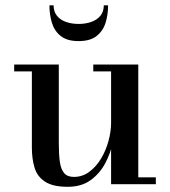

<svg xmlns="http://www.w3.org/2000/svg" viewBox="-20 -708 653 738"><path d="M240.5 10Q183 10 153 -9.8Q123 -29.5 112.8 -63.5Q102.5 -97.5 102.5 -141V-433.5H34.5V-460H206V-157Q206 -115 210 -86.2Q214 -57.5 226.5 -42.8Q239 -28 264 -28Q297 -28 323.5 -47.8Q350 -67.5 368.8 -99Q387.5 -130.5 397.2 -166.8Q407 -203 407 -235.5L423 -237Q423 -203.5 414 -161.2Q405 -119 384.2 -80Q363.5 -41 328.2 -15.5Q293 10 240.5 10ZM407 0V-433.5H338.5V-460H511.5V-26.5H579V0ZM282 -550Q238 -550 213.5 -569.5Q189 -589 179.5 -620.5Q170 -652 170 -687.5H186Q186 -663.5 198.8 -647.5Q211.5 -631.5 233.5 -623.8Q255.5 -616 282 -616Q309 -616 331 -623.8Q353 -631.5 366 -647.5Q379 -663.5 379 -687.5H395.5Q395.5 -652 385.8 -620.5Q376 -589 351.2 -569.5Q326.5 -550 282 -550Z"/></svg>

Font: Bodoni Moda SC 9pt Medium
Style: Regular
Weight: 500
Designer: Owen Earl
Foundry: indestructible type
Version: Version 2.005